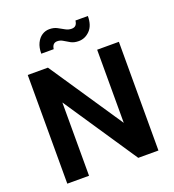

<svg xmlns="http://www.w3.org/2000/svg" viewBox="-160 -1039 1052 1162"><g transform="rotate(-20 366.0 -458.0)"><path d="M73 -700H203L520 -229V-700H660V0H530L213 -472V0H73ZM434 -787Q405 -787 384.5 -798Q364 -809 347 -820Q330 -831 310 -831Q279 -831 274 -793H194Q194 -833 207.5 -860.5Q221 -888 242.5 -902Q264 -916 290 -916Q318 -916 339 -905Q360 -894 379 -883Q398 -872 419 -872Q437 -872 446 -882Q455 -892 457 -911H537Q537 -850 506 -818.5Q475 -787 434 -787Z"/></g></svg>

Font: Moderustic SemiBold
Style: Regular
Weight: 600
Designer: Tural Alisoy
Foundry: TAFT Foundry
Version: Version 2.120